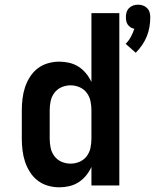

<svg xmlns="http://www.w3.org/2000/svg" viewBox="-20 -791 661 819"><path d="M559 -566 516 -604Q529 -617 538 -633.5Q547 -650 553 -668Q544 -670 537 -674.5Q530 -679 525 -686Q520 -693 518.5 -701.5Q517 -710 517 -718Q517 -729 520 -739Q523 -749 530.5 -756.5Q538 -764 548 -767.5Q558 -771 569 -771Q580 -771 590 -767.5Q600 -764 607.5 -756.5Q615 -749 618 -739Q621 -729 621 -718Q621 -697 617.5 -676Q614 -655 606 -635.5Q598 -616 586 -598.5Q574 -581 559 -566ZM233 8Q208 8 184 1Q160 -6 140.5 -21Q121 -36 107.5 -57.5Q94 -79 86.5 -102Q79 -125 76 -150Q73 -175 73 -200V-321Q73 -345 76 -370Q79 -395 86.5 -418Q94 -441 107.5 -462.5Q121 -484 140.5 -499Q160 -514 184 -521Q208 -528 233 -528Q255 -528 276 -523Q297 -518 315 -506.5Q333 -495 347 -478Q361 -461 370 -441V-735H489V0H370V-79Q361 -59 347 -42Q333 -25 315 -13.5Q297 -2 276 3Q255 8 233 8ZM281 -93Q301 -93 319.5 -101Q338 -109 350 -125Q362 -141 366 -160.5Q370 -180 370 -200V-321Q370 -340 366 -359.5Q362 -379 350 -395Q338 -411 319.5 -419Q301 -427 281 -427Q261 -427 242.5 -419Q224 -411 212 -395Q200 -379 196 -359.5Q192 -340 192 -321V-200Q192 -180 196 -160.5Q200 -141 212 -125Q224 -109 242.5 -101Q261 -93 281 -93Z"/></svg>

Font: R Plex Mono
Style: Bold
Weight: 700
Monospace: yes
Designer: Belleve Invis
Foundry: Belleve Invis
Version: Version 31.8.0